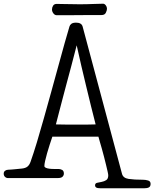

<svg xmlns="http://www.w3.org/2000/svg" viewBox="-57 -959 831 1034"><path d="M0 0ZM600 -23Q606 0 635.5 4.5Q665 9 713 9Q727 9 740.5 13Q754 17 754 31Q754 45 745 50Q736 55 719 55H486Q468 55 461.5 51Q455 47 455 39Q455 28 466 25.5Q477 23 490.5 20.5Q504 18 515 11Q526 4 526 -15Q526 -20 522.5 -35.5Q519 -51 514 -71.5Q509 -92 503 -115.5Q497 -139 491 -160Q485 -181 480 -198Q475 -215 473 -223H225Q218 -203 210.5 -179.5Q203 -156 196.5 -133.5Q190 -111 186 -92.5Q182 -74 182 -65Q182 -59 189.5 -55.5Q197 -52 208.5 -50.5Q220 -49 233.5 -49Q247 -49 258 -49Q268 -49 277.5 -44Q287 -39 287 -24Q287 -15 280 -7.5Q273 0 253 0H-14Q-23 0 -30 -6.5Q-37 -13 -37 -24Q-37 -34 -29.5 -39.5Q-22 -45 -12 -45Q-5 -45 6 -46Q17 -47 28 -48Q39 -49 47.5 -50Q56 -51 59 -51Q80 -53 91 -62Q102 -71 108 -89Q123 -131 141.5 -192Q160 -253 179.5 -323Q199 -393 219.5 -466.5Q240 -540 258 -606.5Q276 -673 291.5 -728Q307 -783 317 -816Q319 -824 327 -830.5Q335 -837 353 -837Q382 -837 388 -816ZM356 -715Q351 -696 343 -665Q335 -634 325 -596Q315 -558 303.5 -516Q292 -474 281.5 -433Q271 -392 261 -354.5Q251 -317 244 -289Q275 -288 303.5 -288Q332 -288 363 -288Q386 -288 410.5 -288Q435 -288 458 -289Q446 -335 433 -388Q420 -441 406.5 -497Q393 -553 380 -608.5Q367 -664 356 -715ZM498 -939Q506 -939 512.5 -930.5Q519 -922 519 -911Q519 -903 513 -890.5Q507 -878 490 -878Q470 -878 436.5 -878Q403 -878 367 -877.5Q331 -877 299 -877Q267 -877 249 -877Q238 -877 230.5 -887Q223 -897 223 -908Q223 -919 229 -928.5Q235 -938 249 -938Q256 -938 271 -937.5Q286 -937 304 -937Q322 -937 339.5 -936.5Q357 -936 370 -936Q412 -936 443 -937.5Q474 -939 498 -939Z"/></svg>

Font: Life Savers
Style: Bold
Weight: 700
Designer: Pablo Impallari, Rodrigo Fuenzalida, Brenda Gallo
Foundry: Pablo Impallari, Rodrigo Fuenzalida, Brenda Gallo
Version: Version 3.001; ttfautohint (v0.95) -l 8 -r 50 -G 200 -x 14 -